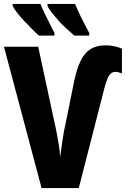

<svg xmlns="http://www.w3.org/2000/svg" viewBox="-20 -950 645 970"><path d="M563 -587Q550 -587 540.5 -579Q531 -571 523 -553Q515 -535 507 -503L378 0H190L0 -714H173L256 -328Q262 -303 267.5 -272.5Q273 -242 278 -211.5Q283 -181 284 -156Q286 -174 289.5 -197.5Q293 -221 296.5 -246Q300 -271 304 -291.5Q308 -312 311 -324L355 -541Q368 -603 387.5 -643Q407 -683 437.5 -702Q468 -721 513 -721Q538 -721 559.5 -716Q581 -711 596 -704V-579Q589 -582 580 -584.5Q571 -587 563 -587ZM359 -930Q366 -915 376.5 -891Q387 -867 401.5 -839.5Q416 -812 431 -783V-770H356Q337 -786 315.5 -805.5Q294 -825 275 -846.5Q256 -868 241 -887Q226 -906 220 -920V-930ZM184 -930Q191 -913 202 -889.5Q213 -866 227 -839Q241 -812 255 -783V-770H176Q161 -784 141 -804Q121 -824 101 -845.5Q81 -867 65.5 -887Q50 -907 44 -920V-930Z"/></svg>

Font: Noto Sans Display Condensed ExtraBold
Style: Regular
Weight: 800
Width: 3
Designer: Monotype Design Team
Foundry: Monotype Imaging Inc.
Version: Version 2.003